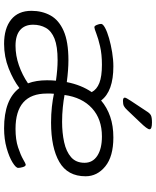

<svg xmlns="http://www.w3.org/2000/svg" viewBox="68 -826 764 940"><g transform="rotate(90 450.0 -356.0)"><path d="M195 6Q119 6 76 -28.5Q33 -63 33 -128Q33 -180 55.5 -221Q78 -262 131 -285.5Q184 -309 275 -309Q321 -309 382 -301Q396 -372 431 -423Q418 -448 386 -460.5Q354 -473 297 -473Q246 -473 207 -464Q168 -455 144 -445.5Q120 -436 113 -436Q107 -436 102 -448Q97 -460 97 -469Q97 -478 116.5 -488.5Q136 -499 167.5 -508Q199 -517 235.5 -523Q272 -529 305 -529Q427 -529 472 -469Q506 -498 551 -513.5Q596 -529 653 -529Q746 -529 794.5 -489.5Q843 -450 843 -393Q843 -305 773 -264.5Q703 -224 580 -224Q539 -224 503 -228Q467 -232 439 -238Q438 -230 438 -221.5Q438 -213 438 -203Q438 -50 611 -50Q664 -50 701.5 -62.5Q739 -75 760.5 -87.5Q782 -100 786 -100Q794 -100 798 -86Q802 -72 802 -63Q802 -52 775.5 -35.5Q749 -19 705 -6.5Q661 6 608 6Q467 6 411 -69Q372 -39 315 -16.5Q258 6 195 6ZM576 -278Q630 -278 676 -288Q722 -298 749.5 -322Q777 -346 777 -388Q777 -428 742.5 -450.5Q708 -473 648 -473Q563 -473 510 -424.5Q457 -376 445 -290Q471 -285 505.5 -281.5Q540 -278 576 -278ZM101 -136Q101 -95 127 -72.5Q153 -50 204 -50Q252 -50 299.5 -66.5Q347 -83 388 -111Q373 -151 373 -204Q373 -227 375 -248Q318 -256 275 -256Q207 -256 169.5 -241Q132 -226 116.5 -198.5Q101 -171 101 -136ZM474 -576Q458 -576 458 -585Q458 -591 474 -615L525 -692Q534 -707 544 -712.5Q554 -718 580 -718Q613 -718 613 -706Q613 -695 579 -660L520 -598Q508 -585 499 -580.5Q490 -576 474 -576Z"/></g></svg>

Font: Asap Semi Expanded Semi Expanded Light
Style: Italic
Weight: 300
Width: 6
Italic angle: -6°
Designer: Pablo Cosgaya
Foundry: Omnibus-Type
Version: Version 3.001; ttfautohint (v1.8.4.7-5d5b)